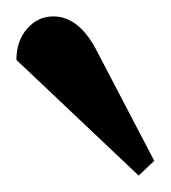

<svg xmlns="http://www.w3.org/2000/svg" viewBox="-20 -692 208 234"><path d="M149 -478 0 -619Q0 -642 13 -657Q26 -672 45 -672Q77 -672 99 -628L168 -496Z"/></svg>

Font: Arapey
Style: Regular
Weight: 400
Designer: Eduardo Rodriguez Tunni
Foundry: Eduardo Rodriguez Tunni
Version: Version 4.000